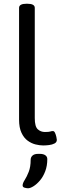

<svg xmlns="http://www.w3.org/2000/svg" viewBox="-20 -772 337 1027"><path d="M211 6Q192 6 170 0.5Q148 -5 128 -19.5Q108 -34 95 -61.5Q82 -89 82 -132V-730Q82 -752 122 -752H126Q166 -752 166 -730V-140Q166 -95 182 -80.5Q198 -66 220 -66Q242 -66 249 -68.5Q256 -71 263 -71Q270 -71 274.5 -61Q279 -51 281.5 -39.5Q284 -28 284 -24Q284 -11 271.5 -4.5Q259 2 242 4Q225 6 211 6ZM130 235Q122 235 111.5 232Q101 229 101 220Q101 208 112 191Q123 174 133.5 147.5Q144 121 144 83Q144 69 154 60Q164 51 184 51H193Q212 51 222.5 58.5Q233 66 233 79Q233 115 222 144Q211 173 194 193Q177 213 159.5 224Q142 235 130 235Z"/></svg>

Font: Asap
Style: Regular
Weight: 400
Designer: Pablo Cosgaya
Foundry: Omnibus-Type
Version: Version 3.001